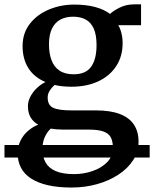

<svg xmlns="http://www.w3.org/2000/svg" viewBox="-50 -590 706 880"><path d="M636 74.5V132H-29.5V74.5ZM278 269.5Q215.5 269.5 169 258.8Q122.5 248 91.8 227.8Q61 207.5 46 178.5Q31 149.5 31 113Q31 81 43.8 55Q56.5 29 78 10.2Q99.5 -8.5 125 -18.5Q101.5 -32 89.8 -53Q78 -74 78 -103Q78 -125 88.8 -146.2Q99.5 -167.5 117.8 -185.2Q136 -203 158.5 -214Q106 -236 79.8 -278.2Q53.5 -320.5 53.5 -378.5Q53.5 -438.5 87 -481.2Q120.5 -524 174.8 -546.5Q229 -569 290 -569Q343.5 -569 384.8 -558.2Q426 -547.5 454.5 -526Q465.5 -538 496.2 -554Q527 -570 564.5 -570H596.5V-474.5H492Q498.5 -464 502.8 -451.2Q507 -438.5 509.5 -424Q512 -409.5 512 -394Q512.5 -333 483 -287.5Q453.5 -242 400.5 -217.2Q347.5 -192.5 277.5 -192.5Q256.5 -192.5 237 -194.5Q217.5 -196.5 200 -200.5Q186.5 -188.5 177.5 -174Q168.5 -159.5 168.5 -143Q168.5 -108 193.5 -96Q218.5 -84 279 -84H390Q456.5 -84 499.8 -67.2Q543 -50.5 564 -18.5Q585 13.5 585 59.5Q585 105.5 560.5 143.8Q536 182 493 210.2Q450 238.5 394.8 254Q339.5 269.5 278 269.5ZM289.5 208Q333.5 208 374.2 194Q415 180 441.2 153.2Q467.5 126.5 467.5 87.5Q467.5 59.5 458.5 41Q449.5 22.5 425.5 13.2Q401.5 4 356.5 4H239Q223.5 4 209.2 2.8Q195 1.5 182.5 -0.5Q165 16 154.8 39.5Q144.5 63 144.5 94Q144.5 129 158.8 154.5Q173 180 204.8 194Q236.5 208 289.5 208ZM287.5 -249.5Q343.5 -249.5 368 -284.5Q392.5 -319.5 392.5 -383.5Q392.5 -428.5 380.5 -457Q368.5 -485.5 344.5 -499.5Q320.5 -513.5 285 -513.5Q252 -513.5 227.2 -500.5Q202.5 -487.5 188.5 -459.5Q174.5 -431.5 174.5 -386.5Q174.5 -345.5 186 -314.5Q197.5 -283.5 222.5 -266.5Q247.5 -249.5 287.5 -249.5Z"/></svg>

Font: Merriweather 20pt SemiBold
Style: Regular
Weight: 600
Version: Version 2.100